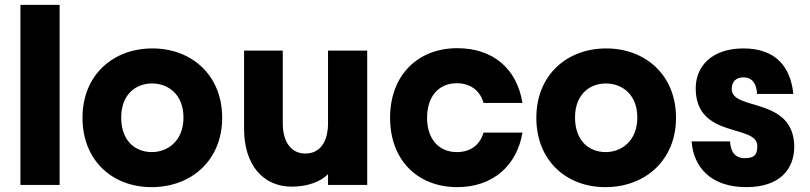

<svg xmlns="http://www.w3.org/2000/svg" viewBox="-20 -760 3327 789"><path d="M64 -740V0H225V-740Z M603 9C766 9 893 -101 893 -276C893 -451 768 -561 606 -561C444 -561 319 -451 319 -276C319 -101 441 9 603 9ZM478 -277C478 -372 538 -417 605 -417C671 -417 734 -372 734 -277C734 -181 669 -135 604 -135C536 -135 478 -181 478 -277Z M1489 0V-552H1328V-254C1328 -173 1292 -129 1235 -129C1179 -129 1142 -173 1142 -254V-552H983V-231C983 -81 1062 7 1179 7C1243 7 1297 -13 1328 -44V0Z M1859 -562C1697 -562 1583 -451 1583 -276C1583 -101 1697 9 1859 9C2005 9 2104 -79 2127 -215H1967C1952 -164 1914 -135 1857 -135C1784 -135 1735 -188 1735 -276C1735 -365 1784 -418 1857 -418C1914 -418 1954 -386 1967 -337H2127C2104 -479 2005 -562 1859 -562Z M2468 9C2631 9 2758 -101 2758 -276C2758 -451 2633 -561 2471 -561C2309 -561 2184 -451 2184 -276C2184 -101 2306 9 2468 9ZM2343 -277C2343 -372 2403 -417 2470 -417C2536 -417 2599 -372 2599 -277C2599 -181 2534 -135 2469 -135C2401 -135 2343 -181 2343 -277Z M3047 9C3184 9 3244 -64 3244 -159C3240 -364 2987 -303 2987 -394C2987 -424 3004 -442 3035 -442C3072 -442 3089 -415 3091 -374H3240C3229 -486 3167 -561 3035 -561C2905 -561 2836 -487 2839 -391C2844 -189 3092 -251 3092 -160C3092 -131 3086 -110 3041 -110C3002 -110 2982 -135 2980 -179H2822C2830 -72 2902 9 3047 9Z"/></svg>

Font: Malmofest
Style: Bold
Weight: 700
Designer: Jonny Pinhorn (Poppins), Kolossal
Version: Version 1.004;Glyphs 3.1.2 (3151)